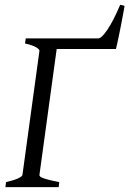

<svg xmlns="http://www.w3.org/2000/svg" viewBox="-20 -774 535 794"><path d="M2.4 0 4.9 -21Q35.6 -27.8 53.7 -35.9Q71.8 -43.9 72.8 -50.8L143.1 -564Q144 -569.8 129.2 -578.6Q114.3 -587.4 83.5 -594.2L86.4 -615.2H386.2Q399.9 -615.2 424.3 -651.4Q448.7 -687.5 477.1 -754.4L495.1 -750Q494.1 -743.2 491.7 -729.5Q489.3 -715.8 485.8 -698.2Q482.4 -680.7 478.8 -661.6Q475.1 -642.6 471.4 -625Q467.8 -607.4 464.6 -593.3Q461.4 -579.1 459.5 -571.3H214.4L143.1 -50.8Q142.6 -47.4 145.8 -44.2Q148.9 -41 158 -37.6Q167 -34.2 183.1 -30Q199.2 -25.9 225.1 -21L222.7 0Z"/></svg>

Font: Gentium Plus Cyr
Style: Italic
Weight: 400
Italic angle: -8°
Designer: J. Victor Gaultney, Annie Olsen, Iska Routamaa, Becca Hirsbrunner
Foundry: SIL International
Version: Version 5.000